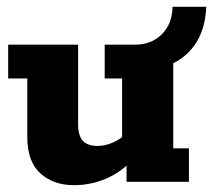

<svg xmlns="http://www.w3.org/2000/svg" viewBox="-20 -533 630 563"><path d="M197 10Q137 10 98.5 -24.5Q60 -59 60 -131V-303H4V-402H209V-170Q209 -135 223 -120Q237 -105 266 -105Q289 -105 313 -116Q337 -127 356 -147L338 -112V-303H287V-402H488V-98H534V0H351V-65L372 -67Q334 -27 289.5 -8.5Q245 10 197 10ZM357 -326V-402H376Q424 -402 454.5 -432.5Q485 -463 486 -513H585Q581 -424 528 -375Q475 -326 384 -326Z"/></svg>

Font: Rokkitt SemiBold ExtraBold
Style: Regular
Weight: 800
Version: Version 3.103